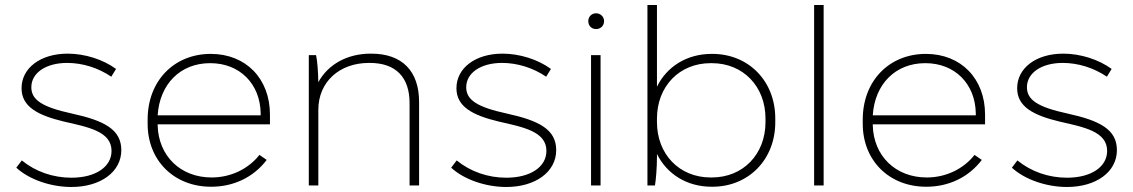

<svg xmlns="http://www.w3.org/2000/svg" viewBox="-20 -740 4522 766"><path d="M265 6C381 6 464 -54 464 -141C464 -224 395 -259 267 -287C147 -313 105 -342 105 -392C105 -449 163 -489 248 -489C308 -489 371 -470 424 -434L443 -465C391 -503 318 -526 250 -526C142 -526 66 -469 66 -388C66 -314 131 -280 235 -255C331 -233 425 -216 425 -138C425 -74 361 -31 265 -31C192 -31 122 -55 67 -100L45 -71C97 -23 184 6 265 6Z M822 5H823C911 5 991 -32 1044 -102L1015 -122C972 -67 902 -32 825 -32H824C700 -32 612 -118 609 -240V-244H1057V-283C1057 -426 961 -525 821 -525C674 -525 569 -417 569 -263V-246C569 -100 674 5 822 5ZM609 -280C617 -405 700 -488 818 -488H819C936 -488 1018 -406 1020 -288V-280Z M1212 0H1250V-302C1250 -413 1334 -489 1452 -489H1455C1560 -489 1614 -431 1614 -329V0H1652V-333C1652 -456 1585 -526 1461 -526H1459C1364 -526 1288 -482 1250 -412C1249 -459 1246 -496 1241 -520H1212Z M2000 6C2116 6 2199 -54 2199 -141C2199 -224 2130 -259 2002 -287C1882 -313 1840 -342 1840 -392C1840 -449 1898 -489 1983 -489C2043 -489 2106 -470 2159 -434L2178 -465C2126 -503 2053 -526 1985 -526C1877 -526 1801 -469 1801 -388C1801 -314 1866 -280 1970 -255C2066 -233 2160 -216 2160 -138C2160 -74 2096 -31 2000 -31C1927 -31 1857 -55 1802 -100L1780 -71C1832 -23 1919 6 2000 6Z M2358 -624C2376 -624 2390 -637 2390 -656C2390 -673 2376 -687 2358 -687C2340 -687 2327 -673 2327 -656C2327 -637 2340 -624 2358 -624ZM2338 0H2376V-520H2338Z M2819 5H2822C2967 5 3073 -104 3073 -252V-268C3073 -416 2967 -525 2822 -525H2819C2720 -525 2640 -474 2601 -394V-720H2563V0H2593C2597 -24 2601 -71 2601 -115V-126C2640 -46 2720 5 2819 5ZM2815 -32C2690 -32 2601 -125 2601 -253V-267C2601 -395 2690 -488 2815 -488H2820C2945 -488 3034 -395 3034 -267V-253C3034 -125 2945 -32 2820 -32Z M3228 0H3266V-720H3228Z M3675 5H3676C3764 5 3844 -32 3897 -102L3868 -122C3825 -67 3755 -32 3678 -32H3677C3553 -32 3465 -118 3462 -240V-244H3910V-283C3910 -426 3814 -525 3674 -525C3527 -525 3422 -417 3422 -263V-246C3422 -100 3527 5 3675 5ZM3462 -280C3470 -405 3553 -488 3671 -488H3672C3789 -488 3871 -406 3873 -288V-280Z M4237 6C4353 6 4436 -54 4436 -141C4436 -224 4367 -259 4239 -287C4119 -313 4077 -342 4077 -392C4077 -449 4135 -489 4220 -489C4280 -489 4343 -470 4396 -434L4415 -465C4363 -503 4290 -526 4222 -526C4114 -526 4038 -469 4038 -388C4038 -314 4103 -280 4207 -255C4303 -233 4397 -216 4397 -138C4397 -74 4333 -31 4237 -31C4164 -31 4094 -55 4039 -100L4017 -71C4069 -23 4156 6 4237 6Z"/></svg>

Font: Fixel Display ExtraLight
Style: Regular
Weight: 200
Designer: AlfaBravo + MacPaw
Foundry: Kyrylo Tkachov, Marchela Mozhyna, Serhii Makarenko, Maria Weinstein, Zakhar Kryvoshyya
Version: Version 1.211